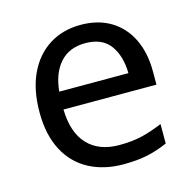

<svg xmlns="http://www.w3.org/2000/svg" viewBox="-87 -634 738 732"><g transform="rotate(-15 282.0 -268.0)"><path d="M292 -546Q361 -546 410.5 -516Q460 -486 486.5 -431.5Q513 -377 513 -304V-251H146Q148 -160 192.5 -112.5Q237 -65 317 -65Q368 -65 407.5 -74.5Q447 -84 489 -102V-25Q448 -7 408 1.5Q368 10 313 10Q237 10 178.5 -21Q120 -52 87.5 -113.5Q55 -175 55 -264Q55 -352 84.5 -415Q114 -478 167.5 -512Q221 -546 292 -546ZM291 -474Q228 -474 191.5 -433.5Q155 -393 148 -321H421Q420 -389 389 -431.5Q358 -474 291 -474Z"/></g></svg>

Font: Noto Sans Indic Siyaq Numbers
Style: Regular
Weight: 400
Designer: Monotype Design Team
Foundry: Monotype Imaging Inc.
Version: Version 2.002; ttfautohint (v1.8.4.7-5d5b)